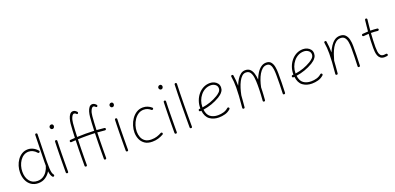

<svg xmlns="http://www.w3.org/2000/svg" viewBox="7 -1788 5744 2794"><g transform="rotate(-20 2879.0 -391.5)"><path d="M293 -505.9Q332.5 -505.9 371.1 -487.5Q409.7 -469.2 442.9 -430.7Q447.3 -424.8 445.6 -417.2Q443.8 -409.7 438 -405.8Q431.6 -401.4 424.3 -402.8Q417 -404.3 413.1 -410.2Q385.7 -441.4 355 -455.8Q324.2 -470.2 292.5 -470.2Q250.5 -470.2 216.6 -449.2Q182.6 -428.2 158.4 -392.8Q134.3 -357.4 121.3 -313.7Q108.4 -270 108.4 -224.6Q108.4 -135.7 151.6 -80.3Q194.8 -24.9 273.4 -24.9Q322.3 -24.9 359.4 -47.6Q396.5 -70.3 421.4 -107.7Q446.3 -145 458.5 -189.5L459 -191.4Q459 -204.6 459 -219Q459 -233.4 459 -249.5L468.3 -665Q468.3 -672.4 473.4 -677.5Q478.5 -682.6 486.3 -682.1Q493.7 -682.1 498.8 -677Q503.9 -671.9 503.4 -664.6L494.1 -249.5Q494.1 -176.3 496.3 -134.5Q498.5 -92.8 504.9 -70.3Q511.2 -47.9 522.9 -33.2Q527.8 -27.8 526.6 -20.3Q525.4 -12.7 520 -7.8Q514.6 -2.9 507.1 -4.2Q499.5 -5.4 494.6 -10.7Q468.3 -43 462.4 -104Q433.1 -54.7 385.3 -22.2Q337.4 10.3 272.9 10.3Q210 10.3 165 -20.5Q120.1 -51.3 96.2 -104.5Q72.3 -157.7 72.3 -225.1Q72.3 -275.9 87.4 -325.7Q102.5 -375.5 131.3 -416.3Q160.2 -457 200.9 -481.4Q241.7 -505.9 293 -505.9Z M702.1 -694.8Q702.1 -708 711.9 -718.5Q721.7 -729 737.8 -729Q753.4 -729 760.5 -718Q767.6 -707 767.6 -698.2Q767.6 -683.6 759 -672.1Q750.5 -660.6 735.4 -660.6Q717.3 -660.6 709.7 -673.1Q702.1 -685.5 702.1 -694.8ZM724.6 -491.7Q731.9 -491.7 736.8 -486.3Q741.7 -481 741.2 -473.1Q739.7 -439 738.5 -390.6Q737.3 -342.3 736.6 -287.4Q735.8 -232.4 735.4 -178Q734.9 -123.5 734.6 -77.1Q734.4 -30.8 734.4 0Q734.4 17.6 716.3 17.6Q709 17.6 703.9 12.5Q698.7 7.3 698.7 0Q698.7 -30.8 699 -77.1Q699.2 -123.5 699.7 -178Q700.2 -232.4 701.2 -287.6Q702.1 -342.8 703.4 -391.6Q704.6 -440.4 706.1 -475.1Q706.1 -482.4 711.4 -487.3Q716.8 -492.2 724.6 -491.7Z M1162.1 -432.1Q1228.5 -432.1 1294.9 -428.7Q1296.9 -488.3 1300 -542.7Q1303.2 -597.2 1307.1 -641.1Q1310.5 -678.7 1321 -716.1Q1331.5 -753.4 1351.1 -778.3Q1370.6 -803.2 1400.9 -803.2Q1431.2 -803.2 1459.5 -771Q1463.9 -766.1 1463.6 -758.5Q1463.4 -751 1459 -746.6Q1450.2 -737.3 1439.9 -743.7Q1418.9 -765.1 1403.8 -765.1Q1382.8 -765.1 1364.7 -728.8Q1346.7 -692.4 1342.3 -637.2Q1338.4 -593.8 1335.4 -539.8Q1332.5 -485.8 1330.1 -426.8Q1389.6 -422.9 1448.7 -416Q1456.1 -415.5 1460.7 -409.4Q1465.3 -403.3 1464.4 -396.5Q1463.9 -389.2 1457.8 -384.8Q1451.7 -380.4 1444.8 -380.9Q1388.7 -387.2 1329.1 -391.1Q1326.7 -321.3 1325.4 -250.5Q1324.2 -179.7 1323.7 -114.7Q1323.2 -49.8 1323.2 2Q1323.2 9.3 1317.9 14.4Q1312.5 19.5 1305.2 19.5Q1287.6 19.5 1287.6 2Q1287.6 -49.8 1288.1 -115Q1288.6 -180.2 1290 -251.5Q1291.5 -322.8 1293.5 -393.1Q1260.7 -394.5 1227.8 -395.3Q1194.8 -396 1162.1 -396Q1129.4 -396 1096.2 -395.5Q1063 -395 1030.3 -393.6Q1027.8 -323.2 1026.4 -252Q1024.9 -180.7 1024.4 -115.5Q1023.9 -50.3 1023.9 2Q1023.9 19.5 1005.9 19.5Q998.5 19.5 993.4 14.4Q988.3 9.3 988.3 2Q988.3 -49.8 988.8 -114.7Q989.3 -179.7 990.7 -250.7Q992.2 -321.8 994.6 -392.1Q960.4 -390.1 927.7 -387.7Q910.6 -386.2 908.7 -404.3Q908.2 -411.6 912.8 -417Q917.5 -422.4 925.3 -422.9Q960.9 -425.3 995.6 -427.2Q998 -487.3 1001 -542Q1003.9 -596.7 1007.8 -641.1Q1011.2 -678.7 1021.7 -716.1Q1032.2 -753.4 1051.8 -778.3Q1071.3 -803.2 1101.6 -803.2Q1132.3 -803.2 1160.2 -771Q1165 -766.1 1164.6 -758.5Q1164.1 -751 1160.2 -746.6Q1150.9 -737.3 1140.6 -743.7Q1129.9 -755.4 1120.6 -760.3Q1111.3 -765.1 1104.5 -765.1Q1083.5 -765.1 1065.7 -728.8Q1047.9 -692.4 1043 -637.2Q1039.1 -594.2 1036.1 -541Q1033.2 -487.8 1031.2 -429.2Q1099.1 -432.1 1162.1 -432.1Z M1630.4 -694.8Q1630.4 -708 1640.1 -718.5Q1649.9 -729 1666 -729Q1681.6 -729 1688.7 -718Q1695.8 -707 1695.8 -698.2Q1695.8 -683.6 1687.3 -672.1Q1678.7 -660.6 1663.6 -660.6Q1645.5 -660.6 1637.9 -673.1Q1630.4 -685.5 1630.4 -694.8ZM1652.8 -491.7Q1660.2 -491.7 1665 -486.3Q1669.9 -481 1669.4 -473.1Q1668 -439 1666.7 -390.6Q1665.5 -342.3 1664.8 -287.4Q1664.1 -232.4 1663.6 -178Q1663.1 -123.5 1662.8 -77.1Q1662.6 -30.8 1662.6 0Q1662.6 17.6 1644.5 17.6Q1637.2 17.6 1632.1 12.5Q1627 7.3 1627 0Q1627 -30.8 1627.2 -77.1Q1627.4 -123.5 1627.9 -178Q1628.4 -232.4 1629.4 -287.6Q1630.4 -342.8 1631.6 -391.6Q1632.8 -440.4 1634.3 -475.1Q1634.3 -482.4 1639.6 -487.3Q1645 -492.2 1652.8 -491.7Z M2207.5 -431.2Q2202.6 -425.8 2195.1 -425.3Q2187.5 -424.8 2182.1 -429.2Q2159.7 -449.2 2133.1 -460.2Q2106.4 -471.2 2074.7 -471.2Q2028.8 -471.2 1991.5 -447Q1954.1 -422.9 1927.5 -383.3Q1900.9 -343.8 1886.7 -296.6Q1872.6 -249.5 1872.6 -203.6Q1872.6 -157.7 1888.4 -116.7Q1904.3 -75.7 1940.4 -50.3Q1976.6 -24.9 2037.1 -24.9Q2084 -24.9 2122.6 -37.1Q2161.1 -49.3 2194.8 -68.4Q2201.7 -71.3 2208.5 -68.4Q2215.3 -65.4 2218.3 -58.6Q2220.7 -52.2 2218 -45.4Q2215.3 -38.6 2208.5 -35.6Q2171.4 -15.1 2130.1 -2.4Q2088.9 10.3 2038.6 10.3Q1966.3 10.3 1921.9 -20.8Q1877.4 -51.8 1856.9 -100.8Q1836.4 -149.9 1836.4 -204.6Q1836.4 -255.9 1852.8 -308.8Q1869.1 -361.8 1900.1 -406.5Q1931.2 -451.2 1975.1 -478.8Q2019 -506.3 2074.2 -506.3Q2113.3 -506.3 2146 -492.9Q2178.7 -479.5 2205.6 -456.5Q2210.9 -451.7 2211.7 -444.1Q2212.4 -436.5 2207.5 -431.2Z M2385.3 -694.8Q2385.3 -708 2395 -718.5Q2404.8 -729 2420.9 -729Q2436.5 -729 2443.6 -718Q2450.7 -707 2450.7 -698.2Q2450.7 -683.6 2442.1 -672.1Q2433.6 -660.6 2418.5 -660.6Q2400.4 -660.6 2392.8 -673.1Q2385.3 -685.5 2385.3 -694.8ZM2407.7 -491.7Q2415 -491.7 2419.9 -486.3Q2424.8 -481 2424.3 -473.1Q2422.9 -439 2421.6 -390.6Q2420.4 -342.3 2419.7 -287.4Q2418.9 -232.4 2418.5 -178Q2418 -123.5 2417.7 -77.1Q2417.5 -30.8 2417.5 0Q2417.5 17.6 2399.4 17.6Q2392.1 17.6 2387 12.5Q2381.8 7.3 2381.8 0Q2381.8 -30.8 2382.1 -77.1Q2382.3 -123.5 2382.8 -178Q2383.3 -232.4 2384.3 -287.6Q2385.3 -342.8 2386.5 -391.6Q2387.7 -440.4 2389.2 -475.1Q2389.2 -482.4 2394.5 -487.3Q2399.9 -492.2 2407.7 -491.7Z M2644 -676.8Q2651.4 -676.8 2656.2 -671.4Q2661.1 -666 2660.6 -658.2Q2657.7 -595.7 2656 -512.7Q2654.3 -429.7 2653.3 -338.6Q2652.3 -247.6 2652.1 -159.9Q2651.9 -72.3 2651.9 0Q2651.9 17.6 2633.8 17.6Q2626.5 17.6 2621.3 12.5Q2616.2 7.3 2616.2 0Q2616.2 -72.3 2616.5 -160.2Q2616.7 -248 2617.9 -339.1Q2619.1 -430.2 2620.8 -513.7Q2622.6 -597.2 2625.5 -660.2Q2625.5 -667.5 2630.9 -672.4Q2636.2 -677.2 2644 -676.8Z M3251.5 -50.8Q3212.9 -15.6 3165 -2.7Q3117.2 10.3 3067.9 10.3Q2986.8 10.3 2929.2 -31.5Q2871.6 -73.2 2859.9 -169.4Q2853 -168.9 2845.7 -168.5Q2828.6 -167.5 2826.7 -185.1Q2825.7 -202.1 2843.3 -204.1Q2850.6 -204.6 2857.4 -205.1Q2857.4 -210 2857.4 -214.8Q2857.4 -269.5 2875.7 -321.5Q2894 -373.5 2928 -415.3Q2961.9 -457 3009 -481.7Q3056.2 -506.3 3113.3 -506.3Q3146 -506.3 3176.3 -493.2Q3206.5 -480 3226.3 -454.8Q3246.1 -429.7 3246.1 -393.1Q3246.1 -360.4 3230.7 -335.7Q3215.3 -311 3193.8 -293.5Q3172.4 -275.9 3154.3 -265.1Q3033.7 -193.8 2895 -173.8Q2904.8 -92.8 2951.2 -58.8Q2997.6 -24.9 3067.9 -24.9Q3113.3 -24.9 3154.5 -36.9Q3195.8 -48.8 3227.1 -77.1Q3232.4 -82 3240 -81.8Q3247.6 -81.5 3252.4 -76.2Q3257.3 -70.8 3257.1 -63.2Q3256.8 -55.7 3251.5 -50.8ZM3112.8 -471.2Q3065.4 -471.2 3025.4 -450.2Q2985.4 -429.2 2955.6 -393.1Q2925.8 -356.9 2909.2 -311.3Q2892.6 -265.6 2892.6 -216.3Q2892.6 -212.9 2892.6 -209.5Q3024.4 -228.5 3134.8 -294.4Q3163.1 -311 3187.3 -334.7Q3211.4 -358.4 3211.4 -391.1Q3211.4 -427.7 3181.6 -449.5Q3151.9 -471.2 3112.8 -471.2Z M3433.1 -5.9Q3442.9 -110.4 3447.8 -184.3Q3452.6 -258.3 3452.6 -315.9Q3452.6 -363.8 3449.5 -404.3Q3446.3 -444.8 3439.5 -485.8Q3438 -494.1 3442.4 -499.3Q3446.8 -504.4 3453.1 -505.4Q3460 -506.8 3466.6 -503.7Q3473.1 -500.5 3474.6 -491.7Q3481 -452.1 3484.4 -412.8Q3487.8 -373.5 3488.3 -329.1Q3506.8 -378.4 3532 -418.7Q3557.1 -459 3588.9 -482.7Q3620.6 -506.3 3659.2 -506.3Q3707 -506.3 3734.6 -479.7Q3762.2 -453.1 3775.1 -409.2Q3788.1 -365.2 3792 -313.5Q3811.5 -366.2 3839.4 -409.9Q3867.2 -453.6 3903.3 -479.7Q3939.5 -505.9 3983.9 -505.9Q4032.7 -505.9 4057.4 -475.6Q4082 -445.3 4090.6 -398.4Q4099.1 -351.6 4099.1 -301.8Q4099.1 -226.6 4098.4 -153.8Q4097.7 -81.1 4093.8 0.5Q4092.8 17.6 4075.2 17.6Q4057.1 17.6 4058.1 -0.5Q4062 -77.6 4062.7 -145Q4063.5 -212.4 4063.5 -282.2Q4063.5 -329.6 4058.3 -372.6Q4053.2 -415.5 4035.2 -443.1Q4017.1 -470.7 3979 -470.7Q3943.4 -470.7 3913.8 -446.8Q3884.3 -422.9 3860.8 -382.8Q3837.4 -342.8 3820.6 -293.2Q3803.7 -243.7 3793.5 -191.9Q3793 -164.1 3791.7 -137.2Q3790.5 -110.4 3788.6 -77.6Q3786.6 -44.9 3783.2 1Q3782.7 9.8 3776.9 13.7Q3771 17.6 3764.2 17.1Q3757.8 17.1 3752.7 12.5Q3747.6 7.8 3748 -1Q3752.4 -60.1 3754.6 -98.6Q3756.8 -137.2 3757.6 -170.2Q3758.3 -203.1 3758.3 -245.6Q3758.3 -303.2 3751.7 -354.7Q3745.1 -406.2 3723.6 -438.7Q3702.1 -471.2 3656.7 -471.2Q3624 -471.2 3596.9 -446.5Q3569.8 -421.9 3547.9 -380.1Q3525.9 -338.4 3509.8 -286.6Q3493.7 -234.9 3483.4 -181.2Q3480.5 -143.1 3476.8 -98.6Q3473.1 -54.2 3468.3 -2Q3467.8 6.3 3461.7 10Q3455.6 13.7 3448.7 13.2Q3442.4 12.7 3437.5 7.8Q3432.6 2.9 3433.1 -5.9Z M4692.9 -50.8Q4654.3 -15.6 4606.4 -2.7Q4558.6 10.3 4509.3 10.3Q4428.2 10.3 4370.6 -31.5Q4313 -73.2 4301.3 -169.4Q4294.4 -168.9 4287.1 -168.5Q4270 -167.5 4268.1 -185.1Q4267.1 -202.1 4284.7 -204.1Q4292 -204.6 4298.8 -205.1Q4298.8 -210 4298.8 -214.8Q4298.8 -269.5 4317.1 -321.5Q4335.4 -373.5 4369.4 -415.3Q4403.3 -457 4450.4 -481.7Q4497.6 -506.3 4554.7 -506.3Q4587.4 -506.3 4617.7 -493.2Q4647.9 -480 4667.7 -454.8Q4687.5 -429.7 4687.5 -393.1Q4687.5 -360.4 4672.1 -335.7Q4656.7 -311 4635.3 -293.5Q4613.8 -275.9 4595.7 -265.1Q4475.1 -193.8 4336.4 -173.8Q4346.2 -92.8 4392.6 -58.8Q4439 -24.9 4509.3 -24.9Q4554.7 -24.9 4595.9 -36.9Q4637.2 -48.8 4668.5 -77.1Q4673.8 -82 4681.4 -81.8Q4689 -81.5 4693.8 -76.2Q4698.7 -70.8 4698.5 -63.2Q4698.2 -55.7 4692.9 -50.8ZM4554.2 -471.2Q4506.8 -471.2 4466.8 -450.2Q4426.8 -429.2 4397 -393.1Q4367.2 -356.9 4350.6 -311.3Q4334 -265.6 4334 -216.3Q4334 -212.9 4334 -209.5Q4465.8 -228.5 4576.2 -294.4Q4604.5 -311 4628.7 -334.7Q4652.8 -358.4 4652.8 -391.1Q4652.8 -427.7 4623 -449.5Q4593.3 -471.2 4554.2 -471.2Z M4874.5 -5.9Q4884.3 -110.4 4889.2 -184.3Q4894 -258.3 4894 -315.9Q4894 -363.8 4890.9 -404.3Q4887.7 -444.8 4880.9 -485.8Q4879.4 -494.1 4883.8 -499Q4888.2 -503.9 4894 -505.4Q4900.9 -507.3 4908 -503.9Q4915 -500.5 4916 -491.7Q4922.4 -449.7 4926 -408.4Q4929.7 -367.2 4929.7 -319.3Q4949.7 -368.2 4977.3 -410.6Q5004.9 -453.1 5041.7 -479.5Q5078.6 -505.9 5126.5 -505.9Q5179.2 -505.9 5208 -476.8Q5236.8 -447.8 5248 -401.4Q5259.3 -355 5259.3 -301.8Q5259.3 -226.6 5258.1 -153.8Q5256.8 -81.1 5252.9 0.5Q5252.9 6.8 5248 12.2Q5243.2 17.6 5234.9 17.6Q5217.3 17.6 5217.3 -0.5Q5221.2 -77.6 5222.4 -145Q5223.6 -212.4 5223.6 -282.2Q5223.6 -331.5 5216.3 -374.5Q5209 -417.5 5187.5 -444.1Q5166 -470.7 5124 -470.7Q5082.5 -470.7 5050.8 -445.3Q5019 -419.9 4995.6 -378.7Q4972.2 -337.4 4955.1 -289.3Q4938 -241.2 4926.3 -196.3Q4925.8 -194.8 4925.3 -193.8Q4922.9 -153.3 4918.9 -105.7Q4915 -58.1 4909.7 -2Q4909.2 6.3 4903.1 10Q4897 13.7 4890.1 13.2Q4883.8 12.7 4878.9 8.1Q4874 3.4 4874.5 -5.9Z M5689.9 -398.4Q5689.5 -391.1 5683.3 -386.7Q5677.2 -382.3 5670.4 -382.8Q5623 -389.2 5565.9 -389.2Q5562 -335.4 5559.6 -281.7Q5557.1 -228 5557.1 -173.3Q5557.1 -138.2 5561.3 -104Q5565.4 -69.8 5581.8 -47.4Q5598.1 -24.9 5634.8 -24.9Q5650.9 -24.9 5668 -28.3Q5674.8 -29.8 5680.9 -25.4Q5687 -21 5688.5 -14.2Q5689.9 -6.8 5685.5 -0.7Q5681.2 5.4 5674.3 6.8Q5653.8 10.3 5634.8 10.3Q5594.2 10.3 5571.3 -8.1Q5548.3 -26.4 5537.8 -54.7Q5527.3 -83 5524.7 -114.7Q5522 -146.5 5522 -173.3Q5522 -228 5524.2 -281.7Q5526.4 -335.4 5530.8 -388.7Q5489.7 -387.2 5452.1 -382.8Q5445.3 -382.3 5439.5 -386.7Q5433.6 -391.1 5432.6 -398.4Q5432.1 -405.3 5436.5 -411.4Q5440.9 -417.5 5448.2 -418Q5489.7 -422.9 5533.2 -423.8Q5537.1 -467.3 5541.5 -510Q5545.9 -552.7 5550.8 -595.7Q5551.8 -603 5557.6 -607.7Q5563.5 -612.3 5570.3 -611.3Q5577.6 -610.8 5582.3 -604.7Q5586.9 -598.6 5585.9 -591.8Q5581.1 -549.8 5576.7 -508.1Q5572.3 -466.3 5568.8 -424.3Q5625.5 -423.8 5674.8 -418Q5681.6 -417.5 5686.3 -411.4Q5690.9 -405.3 5689.9 -398.4Z"/></g></svg>

Font: Mikhak-DS1-FD ExtraLight
Style: Regular
Weight: 200
Designer: Amin Abedi
Version: Version 3.2